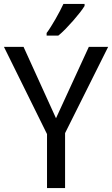

<svg xmlns="http://www.w3.org/2000/svg" viewBox="-20 -951 567 971"><path d="M263.2 -353 429.2 -713.9H526.9L309.1 -277.8V0H217.8V-272.9L0 -713.9H99.1ZM215.8 -784.2Q226.6 -798.3 238 -816.9Q249.5 -835.4 261 -855.2Q272.5 -875 282.7 -894.8Q293 -914.6 300.8 -931.2H407.7V-920.9Q399.9 -907.7 384.5 -887.9Q369.1 -868.2 350.3 -846.7Q331.5 -825.2 311.8 -804.9Q292 -784.7 274.9 -771H215.8Z"/></svg>

Font: Genotype
Style: Regular
Weight: 400
Foundry: Ascender Corporation
Version: Version 1.00